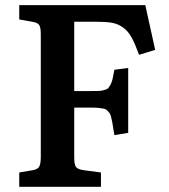

<svg xmlns="http://www.w3.org/2000/svg" viewBox="-20 -720 651 740"><path d="M54.2 0V-55.2L106 -64Q126 -67.4 131.6 -78.6Q137.2 -89.8 137.2 -115.2V-588.9Q137.2 -613.3 131.3 -623Q125.5 -632.8 104 -636.2L54.2 -645V-700.2H540L578.1 -527.8L516.1 -508.8Q500 -552.2 487.1 -575.9Q474.1 -599.6 454.6 -613.8Q435.1 -627.9 412.4 -632.1Q389.6 -636.2 350.1 -636.2H266.1V-369.1H328.1Q350.1 -369.1 359.6 -369.4Q369.1 -369.6 380.9 -372.8Q392.6 -376 396.5 -379.6Q400.4 -383.3 406 -394Q411.6 -404.8 414.1 -416.5Q416.5 -428.2 420.9 -451.2L474.1 -458V-208L420.9 -199.2Q419.4 -207.5 417 -222.7Q414.1 -241.2 412.6 -249.3Q411.1 -257.3 408.2 -269Q405.3 -280.8 401.9 -284.7Q398.4 -288.6 393.1 -294.2Q387.7 -299.8 379.4 -301.3Q371.1 -302.7 360.6 -304Q350.1 -305.2 335 -305.2H266.1V-113.8Q266.1 -85.9 272.7 -76.7Q279.3 -67.4 303.2 -64L369.1 -55.2V0Z"/></svg>

Font: Literata Book SemiBold
Style: Regular
Weight: 600
Designer: Latin by Veronika Burian and Jose Scaglione. Greek by Irene Vlachou. Cyrillic by Vera Evstafieva
Foundry: TypeTogether
Version: Version 2.003;PS 002.003;hotconv 1.0.88;makeotf.lib2.5.64775